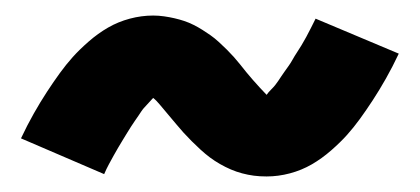

<svg xmlns="http://www.w3.org/2000/svg" viewBox="-20 -420 540 247"><path d="M323 -193Q314 -193 306.5 -194Q299 -195 291.5 -197Q284 -199 277 -202Q270 -205 263 -209Q256 -213 250 -217.5Q244 -222 238 -227.5Q232 -233 226.5 -238.5Q221 -244 216 -249.5Q211 -255 206.5 -260.5Q202 -266 196 -273Q190 -280 185.5 -285.5Q181 -291 177 -294Q175 -292 171.5 -288Q168 -284 166 -282Q164 -280 162 -277Q160 -274 158 -271Q156 -268 153.5 -264.5Q151 -261 148.5 -257Q146 -253 143.5 -249Q141 -245 138 -240Q135 -235 132 -230Q129 -225 126 -219.5Q123 -214 120 -208.5Q117 -203 114 -196L7 -242Q15 -259 23.5 -274Q32 -289 40.5 -302Q49 -315 57 -326Q65 -337 73.5 -346.5Q82 -356 94 -366.5Q106 -377 119 -384.5Q132 -392 147 -396Q162 -400 177 -400Q184 -400 191 -399Q198 -398 204.5 -396.5Q211 -395 217 -393Q223 -391 229 -388Q235 -385 240.5 -381.5Q246 -378 251 -374.5Q256 -371 261.5 -366Q267 -361 272 -356Q277 -351 281 -346.5Q285 -342 289 -337Q293 -332 297 -327Q301 -322 305.5 -317Q310 -312 314.5 -307Q319 -302 323 -298Q325 -301 328.5 -304.5Q332 -308 334 -310.5Q336 -313 338 -316Q340 -319 342 -322Q344 -325 346.5 -328.5Q349 -332 351.5 -335.5Q354 -339 356.5 -343.5Q359 -348 362 -352.5Q365 -357 368 -362Q371 -367 374 -372.5Q377 -378 380 -384Q383 -390 386 -396L493 -351Q485 -334 476.5 -319Q468 -304 459.5 -291Q451 -278 443 -267Q435 -256 426.5 -246.5Q418 -237 406 -226.5Q394 -216 381 -208.5Q368 -201 353 -197Q338 -193 323 -193Z"/></svg>

Font: Iosevka Slab Heavy
Style: Regular
Weight: 900
Monospace: yes
Designer: Belleve Invis
Foundry: Belleve Invis
Version: Version 11.1.0; ttfautohint (v1.8.3)